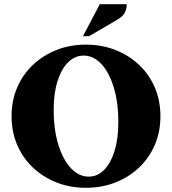

<svg xmlns="http://www.w3.org/2000/svg" viewBox="-20 -882 817 912"><path d="M388 10Q312 10 248 -15.5Q184 -41 136 -86.5Q88 -132 61.5 -194Q35 -256 35 -330Q35 -404 61.5 -466Q88 -528 136 -573.5Q184 -619 248 -644.5Q312 -670 388 -670Q464 -670 528.5 -644.5Q593 -619 641 -573.5Q689 -528 715.5 -466Q742 -404 742 -330Q742 -256 715.5 -194Q689 -132 641 -86.5Q593 -41 528.5 -15.5Q464 10 388 10ZM401 -43Q443 -43 474.5 -75Q506 -107 524 -164.5Q542 -222 542 -301Q542 -397 520 -468Q498 -539 461 -578.5Q424 -618 377 -618Q336 -618 304 -586.5Q272 -555 253.5 -497.5Q235 -440 235 -361Q235 -265 257.5 -193.5Q280 -122 317.5 -82.5Q355 -43 401 -43ZM374 -710 454 -862H582Q582 -841 573 -822.5Q564 -804 538 -789L403 -710Z"/></svg>

Font: Spectral ExtraBold
Style: Regular
Weight: 800
Designer: Jean-Baptiste Levee
Foundry: Production Type
Version: Version 2.001